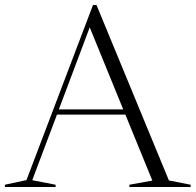

<svg xmlns="http://www.w3.org/2000/svg" viewBox="-28 -745 780 765"><path d="M645 -26 731.5 -9V0H487.5V-9L579 -25.5L471.5 -288.5H199L100.5 -27L193.5 -9V0H-8.5V-9L77.5 -27.5L342.5 -725H356.5ZM206.5 -309H463L329.5 -636Z"/></svg>

Font: Newsreader Display Light
Style: Regular
Weight: 300
Designer: Hugues Gentile
Foundry: Production Type
Version: Version 1.001